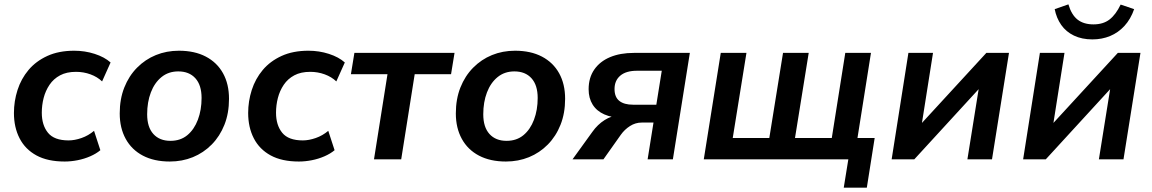

<svg xmlns="http://www.w3.org/2000/svg" viewBox="-20 -732 5291 882"><path d="M277 10Q199 10 147.5 -18Q96 -46 70 -96.5Q44 -147 44 -213Q44 -267 60.5 -318.5Q77 -370 111 -410.5Q145 -451 197.5 -475Q250 -499 321 -499Q370 -499 415 -484.5Q460 -470 488 -445L449 -358Q427 -379 395.5 -390.5Q364 -402 329 -402Q286 -402 256 -386Q226 -370 207.5 -342.5Q189 -315 180.5 -282Q172 -249 172 -214Q172 -157 200.5 -122Q229 -87 295 -87Q323 -87 354.5 -98Q386 -109 412 -131L441 -42Q422 -26 394.5 -14Q367 -2 336.5 4Q306 10 277 10Z M760 10Q688 10 636.5 -17Q585 -44 557.5 -94Q530 -144 530 -211Q530 -277 551 -330Q572 -383 609.5 -421Q647 -459 696 -479Q745 -499 802 -499Q874 -499 925.5 -472Q977 -445 1004.5 -395.5Q1032 -346 1032 -278Q1032 -212 1011 -159Q990 -106 952.5 -68Q915 -30 866 -10Q817 10 760 10ZM763 -85Q809 -85 840.5 -111Q872 -137 889 -182Q906 -227 906 -282Q906 -341 877.5 -372.5Q849 -404 799 -404Q754 -404 722 -378Q690 -352 673 -307.5Q656 -263 656 -207Q656 -148 684.5 -116.5Q713 -85 763 -85Z M1353 10Q1275 10 1223.5 -18Q1172 -46 1146 -96.5Q1120 -147 1120 -213Q1120 -267 1136.5 -318.5Q1153 -370 1187 -410.5Q1221 -451 1273.5 -475Q1326 -499 1397 -499Q1446 -499 1491 -484.5Q1536 -470 1564 -445L1525 -358Q1503 -379 1471.5 -390.5Q1440 -402 1405 -402Q1362 -402 1332 -386Q1302 -370 1283.5 -342.5Q1265 -315 1256.5 -282Q1248 -249 1248 -214Q1248 -157 1276.5 -122Q1305 -87 1371 -87Q1399 -87 1430.5 -98Q1462 -109 1488 -131L1517 -42Q1498 -26 1470.5 -14Q1443 -2 1412.5 4Q1382 10 1353 10Z M1698 0 1760 -391H1592L1608 -489H2068L2052 -391H1885L1823 0Z M2304 10Q2232 10 2180.5 -17Q2129 -44 2101.5 -94Q2074 -144 2074 -211Q2074 -277 2095 -330Q2116 -383 2153.5 -421Q2191 -459 2240 -479Q2289 -499 2346 -499Q2418 -499 2469.5 -472Q2521 -445 2548.5 -395.5Q2576 -346 2576 -278Q2576 -212 2555 -159Q2534 -106 2496.5 -68Q2459 -30 2410 -10Q2361 10 2304 10ZM2307 -85Q2353 -85 2384.5 -111Q2416 -137 2433 -182Q2450 -227 2450 -282Q2450 -341 2421.5 -372.5Q2393 -404 2343 -404Q2298 -404 2266 -378Q2234 -352 2217 -307.5Q2200 -263 2200 -207Q2200 -148 2228.5 -116.5Q2257 -85 2307 -85Z M2610 0 2701 -126Q2725 -160 2757.5 -180.5Q2790 -201 2820 -201H2843L2842 -190Q2791 -191 2756 -206.5Q2721 -222 2702.5 -251.5Q2684 -281 2684 -322Q2684 -375 2710 -412.5Q2736 -450 2782.5 -469.5Q2829 -489 2892 -489H3149L3071 0H2955L2982 -169H2928Q2899 -169 2874 -153Q2849 -137 2832 -113L2752 0ZM2888 -251H2995L3020 -407H2906Q2856 -407 2829.5 -384.5Q2803 -362 2803 -323Q2803 -286 2825 -268.5Q2847 -251 2888 -251Z M3856 130 3877 0H3213L3291 -489H3409L3346 -98H3514L3577 -489H3695L3632 -98H3801L3863 -489H3981L3919 -98H3998L3962 130Z M4076 0 4153 -489H4266L4209 -128H4179L4511 -489H4615L4537 0H4424L4482 -362H4512L4180 0Z M4680 0 4757 -489H4870L4813 -128H4783L5115 -489H5219L5141 0H5028L5086 -362H5116L4784 0ZM4998 -551Q4950 -551 4913.5 -568.5Q4877 -586 4855 -617.5Q4833 -649 4825 -690L4888 -712Q4902 -664 4930 -642Q4958 -620 5003 -620Q5048 -620 5077 -642.5Q5106 -665 5128 -711L5190 -690Q5174 -644 5145.5 -613Q5117 -582 5079.5 -566.5Q5042 -551 4998 -551Z"/></svg>

Font: Nunito Sans 12pt ExtraLight
Style: Italic
Weight: 200
Italic angle: -9°
Designer: Vernon Adams
Foundry: Vernon Adams
Version: Version 3.101;gftools[0.9.27]